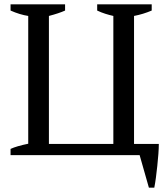

<svg xmlns="http://www.w3.org/2000/svg" viewBox="-20 -720 772 891"><path d="M29 0V-29Q57 -42 111 -53V-646Q72 -652 29 -671V-700H282V-671Q253 -658 207 -646V-52H506V-646Q488 -650 469 -656Q450 -662 431 -671V-700H684V-671Q644 -654 602 -646V-52H717Q717 -32 715 -5.5Q713 21 710 49.5Q707 78 703.5 104.5Q700 131 696 151H671L628 0Z"/></svg>

Font: PT Serif
Style: Regular
Weight: 400
Designer: A.Korolkova, O.Umpeleva, V.Yefimov
Foundry: ParaType Ltd
Version: Version 1.000W OFL; ttfautohint (v1.6)